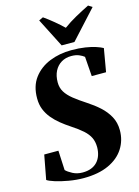

<svg xmlns="http://www.w3.org/2000/svg" viewBox="-145 -1069 840 1159"><g transform="rotate(-15 275.0 -489.0)"><path d="M229.5 11.5Q184 11.5 137 3.2Q90 -5 54.8 -16.2Q19.5 -27.5 7.5 -36.5L36 -188H124.5L130.5 -65.5Q144 -51.5 171.2 -37.2Q198.5 -23 232.5 -23Q263 -23 285.8 -31.8Q308.5 -40.5 324 -57Q339.5 -73.5 347.5 -96.2Q355.5 -119 356 -147Q356 -181.5 343.8 -207.5Q331.5 -233.5 304.8 -257.5Q278 -281.5 235 -309.5Q204.5 -329.5 177 -351.8Q149.5 -374 128 -400Q106.5 -426 94.2 -456.8Q82 -487.5 82 -525Q81.5 -602 119.5 -652.8Q157.5 -703.5 220 -728.8Q282.5 -754 356 -754Q405 -754 443.2 -748Q481.5 -742 508.2 -733Q535 -724 550 -715.5L525 -571H435.5L426.5 -693.5Q416 -702.5 396 -711.2Q376 -720 346.5 -720Q311.5 -720 284.5 -703.8Q257.5 -687.5 242.2 -657.8Q227 -628 227 -587Q227 -553.5 243 -527.2Q259 -501 290.2 -476Q321.5 -451 367 -421.5Q406.5 -396 440 -365.8Q473.5 -335.5 494.2 -297.8Q515 -260 515 -211.5Q515 -148.5 482.5 -97.8Q450 -47 386.5 -17.8Q323 11.5 229.5 11.5ZM308 -797 216 -977.5 242.5 -990Q274.5 -967.5 304.5 -942.5Q334.5 -917.5 360 -893Q396.5 -920 439.5 -943.8Q482.5 -967.5 524 -988L548.5 -972.5L388 -797Z"/></g></svg>

Font: Merriweather 120pt ExtraBold
Style: Italic
Weight: 800
Italic angle: -7.8°
Version: Version 2.101